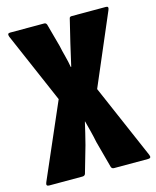

<svg xmlns="http://www.w3.org/2000/svg" viewBox="-102 -726 649 797"><g transform="rotate(-15 223.0 -327.5)"><path d="M10 0Q-5 0 2 -16L141 -336L10 -639Q4 -655 17 -655H164Q172 -655 175 -647L202 -548Q207 -524 213.5 -500Q220 -476 224 -452H226Q231 -476 237 -500Q243 -524 248 -548L272 -647Q273 -655 282 -655H430Q443 -655 436 -639L306 -335L444 -16Q451 0 436 0H289Q280 0 277 -8L246 -123Q241 -148 235 -171.5Q229 -195 223 -218H222Q217 -195 211 -171Q205 -147 199 -123L166 -8Q163 0 153 0Z"/></g></svg>

Font: Sofia Sans Extra Condensed Black
Style: Regular
Weight: 900
Designer: Botio Nikoltchev, Ani Petrova
Foundry: lettersoup
Version: Version 4.101